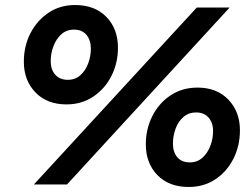

<svg xmlns="http://www.w3.org/2000/svg" viewBox="-20 -735 1004 765"><path d="M245 -319Q167 -319 121 -367Q75 -415 75 -489Q75 -551 101 -602Q127 -653 173 -684Q219 -715 279 -715Q358 -715 404 -667.5Q450 -620 450 -545Q450 -484 424 -432.5Q398 -381 351.5 -350Q305 -319 245 -319ZM115 0 764 -705H895L247 0ZM250 -417Q280 -417 300.5 -435.5Q321 -454 331.5 -482.5Q342 -511 342 -541Q342 -575 324.5 -596Q307 -617 275 -617Q245 -617 224.5 -598.5Q204 -580 193 -551Q182 -522 182 -492Q182 -458 200 -437.5Q218 -417 250 -417ZM767 -386Q844 -386 890 -338Q936 -290 936 -216Q936 -154 910 -102.5Q884 -51 838 -20.5Q792 10 732 10Q653 10 607 -37.5Q561 -85 561 -160Q561 -221 587 -272.5Q613 -324 659.5 -355Q706 -386 767 -386ZM761 -287Q732 -287 711 -269Q690 -251 679.5 -222Q669 -193 669 -163Q669 -129 686.5 -108.5Q704 -88 736 -88Q766 -88 786.5 -106.5Q807 -125 818 -153.5Q829 -182 829 -213Q829 -246 811 -266.5Q793 -287 761 -287Z"/></svg>

Font: Prodigy Sans SemiBold
Style: Italic
Weight: 600
Italic angle: -13°
Designer: Wei Huang
Foundry: Wei Huang
Version: Version 1.003; ttfautohint (v1.8.3)